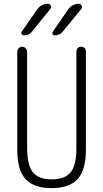

<svg xmlns="http://www.w3.org/2000/svg" viewBox="-20 -975 540 1005"><path d="M336.9 -925.8Q358.4 -955.1 392.6 -955.1Q402.3 -955.1 407.2 -945.3Q412.1 -935.5 405.3 -927.7L307.6 -808.6Q292 -790 266.6 -790Q258.8 -790 255.4 -796.4Q252 -802.7 256.8 -809.6ZM174.8 -925.8Q196.3 -955.1 230.5 -955.1Q241.2 -955.1 245.6 -945.3Q250 -935.5 243.2 -927.7L146.5 -808.6Q130.9 -790 105.5 -790Q97.7 -790 93.3 -796.4Q88.9 -802.7 93.8 -809.6ZM70.3 -190.4V-704.1Q70.3 -713.9 78.1 -722.2Q85.9 -730.5 96.2 -730.5Q106.4 -730.5 114.3 -722.2Q122.1 -713.9 122.1 -704.1V-200.2Q122.1 -111.3 151.9 -73.7Q181.6 -36.1 251 -36.1Q320.3 -36.1 350.1 -73.7Q379.9 -111.3 379.9 -200.2V-705.1Q379.9 -715.8 386.7 -723.1Q393.6 -730.5 404.8 -730.5Q416 -730.5 422.9 -723.1Q429.7 -715.8 429.7 -705.1V-190.4Q429.7 -85 386.2 -37.6Q342.8 9.8 250 9.8Q157.2 9.8 113.8 -37.6Q70.3 -85 70.3 -190.4Z"/></svg>

Font: Rounded-X Mgen+ 1m light
Style: Regular
Weight: 200
Designer: [Source Han Sans]
Ryoko NISHIZUKA  (kana & ideographs); Paul D. Hunt (Latin, Greek & Cyrillic); Wenlong ZHANG  (bopomofo
Version: Version 1.059.20150602